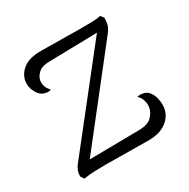

<svg xmlns="http://www.w3.org/2000/svg" viewBox="-124 -624 732 744"><g transform="rotate(-30 242.0 -252.0)"><path d="M48 6 38 -10Q38 -23 42.5 -35Q47 -47 56 -58L382 -471L392 -460L159 -455Q125 -455 109 -440.5Q93 -426 90 -409Q88 -393 93 -380.5Q98 -368 108 -359Q104 -356 99 -355.5Q94 -355 88 -356Q63 -360 50.5 -381.5Q38 -403 38 -423Q38 -458 66.5 -483Q95 -508 153 -507L323 -505Q356 -505 379 -505.5Q402 -506 416 -510L427 -496Q427 -480 424 -466.5Q421 -453 408 -436L92 -34L82 -48L323 -51Q365 -51 383 -69.5Q401 -88 404 -110Q406 -127 400 -142.5Q394 -158 384 -166Q397 -169 406 -167Q425 -165 435.5 -151.5Q446 -138 450 -121.5Q454 -105 454 -92Q454 -51 423 -24.5Q392 2 338 2L144 0Q122 0 96.5 1Q71 2 48 6Z"/></g></svg>

Font: Arima Thin Light
Style: Regular
Weight: 300
Version: Version 1.100